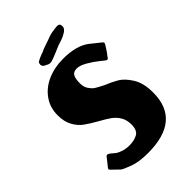

<svg xmlns="http://www.w3.org/2000/svg" viewBox="-221 -823 931 931"><g transform="rotate(-45 244.5 -357.0)"><path d="M40 -57Q34 -63 37 -65Q39 -70 44 -76L57 -92Q62 -99 75 -115Q78 -118 82 -118Q86 -118 93 -113.5Q100 -109 105 -104Q106 -103 116.5 -94.5Q127 -86 147 -79.5Q167 -73 191 -73Q223 -73 246 -85.5Q269 -98 269 -138Q269 -170 255.5 -192Q242 -214 222 -228.5Q202 -243 167 -262Q128 -284 104 -301.5Q80 -319 63.5 -349Q47 -379 47 -423Q47 -475 75 -515Q103 -555 151.5 -576.5Q200 -598 259 -598Q353 -598 401.5 -558.5Q450 -519 452 -518Q456 -515 456 -511Q456 -508 454 -505Q452 -502 451 -499Q447 -493 437.5 -478Q428 -463 422 -457Q420 -454 417 -449.5Q414 -445 411.5 -444Q409 -443 405 -443Q401 -445 377 -464.5Q353 -484 323.5 -501Q294 -518 273 -518Q251 -518 242 -503.5Q233 -489 233 -455Q233 -430 245 -413Q257 -396 268 -389Q279 -382 310 -366Q347 -351 374.5 -335Q402 -319 427.5 -279Q453 -239 453 -173Q453 17 227 17Q166 17 126 2Q86 -13 77.5 -20.5Q69 -28 40 -57ZM181 -634Q161 -641 161 -656Q161 -658 163 -666Q164 -671 183 -679.5Q202 -688 213 -691Q221 -696 242 -703L274 -714L296 -722Q309 -726 331 -729L351 -731Q369 -731 369 -714Q369 -707 368 -703Q364 -692 347.5 -682.5Q331 -673 319 -669Q291 -661 263 -648Q245 -640 234 -636Q230 -635 219.5 -631Q209 -627 202 -627Q192 -627 181 -634Z"/></g></svg>

Font: Barriecito
Style: Regular
Weight: 400
Designer: Pablo Cosgaya & Sergio Jiménez
Foundry: Pablo Cosgaya & Sergio Jiménez
Version: Version 1.001